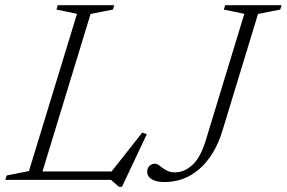

<svg xmlns="http://www.w3.org/2000/svg" viewBox="-44 -696 1110 743"><path d="M306.5 -642 110.5 0H-23.5L-18 -17L68 -34L254 -642.5L174.5 -659L179.5 -676H398L393 -659ZM377.5 -19.5 506.5 -183 524 -176.5 428 27H416.5L385.5 0H76.5L87.5 -32.5H416ZM817 -191Q802 -141.5 779 -104Q756 -66.5 727 -41.5Q698 -16.5 664.2 -4Q630.5 8.5 592.5 8.5Q560 8.5 542.8 -2.5Q525.5 -13.5 525.5 -31.5Q525.5 -45 534.2 -53.8Q543 -62.5 557 -62.5Q563.5 -62.5 570.5 -57.2Q577.5 -52 586 -45.5Q594.5 -39 606 -34Q617.5 -29 633 -29Q669.5 -29 700.8 -57.8Q732 -86.5 752 -152L901.5 -642.5L822 -659L827.5 -676H1046L1040.5 -659L954.5 -642Z"/></svg>

Font: Newsreader 16pt 16pt Light
Style: Italic
Weight: 300
Italic angle: -17°
Version: Version 1.003